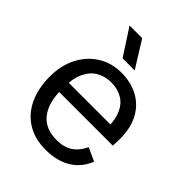

<svg xmlns="http://www.w3.org/2000/svg" viewBox="-208 -831 954 954"><g transform="rotate(45 268.5 -354.0)"><path d="M281 12Q205 12 150.5 -21.5Q96 -55 67 -116.5Q38 -178 38 -260Q38 -339 69 -399Q100 -459 154 -492.5Q208 -526 277 -526Q345 -526 396.5 -497.5Q448 -469 476 -416Q504 -363 504 -290Q504 -275 503.5 -261Q503 -247 502 -239H87V-305H451L420 -288Q420 -342 403 -379.5Q386 -417 353 -436.5Q320 -456 275 -456Q233 -456 199 -437Q165 -418 145 -377Q125 -336 125 -271V-256Q125 -163 165 -112Q205 -61 285 -61Q335 -61 368.5 -82.5Q402 -104 423 -149L493 -117Q476 -74 446 -45.5Q416 -17 374.5 -2.5Q333 12 281 12ZM228 -720 315 -580H230L139 -720Z"/></g></svg>

Font: TikTok Sans 24pt
Style: Regular
Weight: 400
Version: Version 4.000